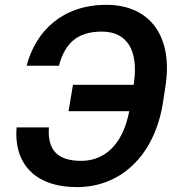

<svg xmlns="http://www.w3.org/2000/svg" viewBox="-20 -757 731 787"><path d="M180.4 -234.7H47.9C36.2 -92 117.9 9.9 295.5 9.9C477.3 9.9 611.5 -121.4 646.7 -328.8L657 -396.3C692.1 -604 598 -737.2 415.5 -737.2C236.2 -737.2 126.4 -629.6 89.1 -487.6H221.6C245 -575.3 292.6 -627.5 397.7 -627.5C501.8 -627.5 546.9 -549 529.5 -421.2L528.1 -409.4H279.1L261 -301.1H509.9L504.6 -278.4C479 -171.2 414.4 -97.7 312.9 -97.7C212.4 -97.7 174.4 -144.9 180.4 -234.7Z"/></svg>

Font: Margiela Sans Semi Bold
Style: Italic
Weight: 600
Italic angle: -9.39999°
Designer: Stefan Endress, Andreas Faust
Version: Version 1.100;FEAKit 1.0